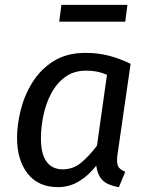

<svg xmlns="http://www.w3.org/2000/svg" viewBox="-20 -756 609 788"><path d="M331 -539Q382 -539 426.5 -527.5Q471 -516 516 -494L462 -120Q458 -92 463.5 -76.5Q469 -61 494 -51L468 12Q442 8 422 -1.5Q402 -11 390.5 -29.5Q379 -48 375 -76Q344 -36 304.5 -12Q265 12 218 12Q137 12 93.5 -43.5Q50 -99 50 -190Q50 -244 65 -304.5Q80 -365 113.5 -418.5Q147 -472 200.5 -505.5Q254 -539 331 -539ZM333 -466Q283 -466 247.5 -440Q212 -414 190 -372Q168 -330 158 -281.5Q148 -233 148 -189Q148 -123 171.5 -92Q195 -61 237 -61Q281 -61 314 -89Q347 -117 378 -158L419 -449Q398 -458 378.5 -462Q359 -466 333 -466ZM503 -736 494 -667H223L232 -736Z"/></svg>

Font: Fira Sans Variable
Style: Italic
Weight: 397
Italic angle: -8°
Designer: Carrois Corporate & Edenspiekermann AG
Foundry: Carrois Corporate GbR & Edenspiekermann AG
Version: Version 4.202